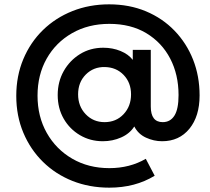

<svg xmlns="http://www.w3.org/2000/svg" viewBox="-20 -651 968 885"><path d="M484 214Q603 214 693 159L652 81Q578 124 484 124Q388 124 313 80.5Q238 37 195.5 -38.5Q153 -114 153 -210Q153 -306 195 -380.5Q237 -455 312 -498Q387 -541 484 -541Q583 -541 654.5 -498Q726 -455 764.5 -381Q803 -307 803 -213Q803 -148 784 -118Q765 -88 730 -88Q675 -88 675 -160V-421H592V-375Q572 -401 535.5 -416Q499 -431 456 -431Q396 -431 348.5 -401.5Q301 -372 273.5 -323Q246 -274 246 -213Q246 -152 273.5 -104Q301 -56 348.5 -28Q396 0 454 0Q499 0 538.5 -17.5Q578 -35 599 -68Q617 -33 653 -16.5Q689 0 727 0Q806 0 853 -57.5Q900 -115 900 -211Q900 -300 870 -376Q840 -452 784.5 -509.5Q729 -567 652.5 -599Q576 -631 483 -631Q392 -631 314 -600Q236 -569 178 -512.5Q120 -456 87.5 -378.5Q55 -301 55 -209Q55 -117 87.5 -39.5Q120 38 178 95Q236 152 314 183Q392 214 484 214ZM462 -88Q410 -88 375 -124.5Q340 -161 340 -216Q340 -272 375.5 -307.5Q411 -343 463 -342Q516 -341 550 -305.5Q584 -270 584 -216Q584 -161 549.5 -124.5Q515 -88 462 -88Z"/></svg>

Font: Custom Plus Jakarta Sans SemiBold
Style: Regular
Weight: 600
Designer: Gumpita Rahayu & FullSphere
Foundry: Tokotype & FullSphere
Version: Version 1.001;hotconv 1.0.117;makeotfexe 2.5.65602